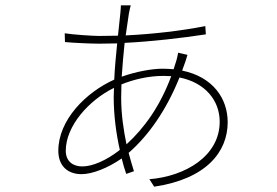

<svg xmlns="http://www.w3.org/2000/svg" viewBox="-20 -667 1040 721"><path d="M623 -381C582 -270 523 -187 455 -125C444 -178 435 -238 435 -300L436 -350C480 -368 536 -382 594 -382ZM684 -461 649 -469C648 -463 645 -449 643 -442L632 -407C619 -408 605 -409 591 -409C550 -409 490 -398 437 -379C440 -424 444 -467 448 -506C549 -511 662 -524 753 -538L751 -569C659 -551 554 -539 452 -534L464 -616C466 -626 469 -641 471 -647H434C434 -641 433 -630 432 -618L423 -533L352 -532C329 -532 253 -537 223 -542L224 -509C255 -506 323 -503 352 -503L420 -504C416 -462 411 -415 409 -368C302 -320 199 -216 199 -101C199 -45 233 -13 286 -13C327 -13 385 -36 437 -72C442 -51 448 -31 454 -14L483 -24C476 -45 470 -68 463 -93C538 -158 605 -254 654 -376C750 -357 805 -290 805 -210C805 -81 676 -5 541 6L559 34C755 5 835 -97 835 -208C835 -297 780 -378 664 -402L677 -438C680 -447 682 -455 684 -461ZM408 -337 407 -302C407 -236 416 -165 430 -104C379 -64 327 -42 289 -42C255 -42 227 -60 227 -101C227 -194 314 -291 408 -337Z"/></svg>

Font: Harano Aji Gothic CN ExtraLight
Style: Regular
Weight: 250
Foundry: Masamichi Hosoda
Version: HaranoAjiGothicCN-ExtraLight version 20230610;ttx 4.39.4